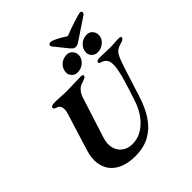

<svg xmlns="http://www.w3.org/2000/svg" viewBox="-255 -1155 1348 1348"><g transform="rotate(-45 419.0 -480.5)"><path d="M314.9 14Q250.5 14 202.9 -5.2Q155.2 -24.4 126.9 -60.1Q98.6 -95.8 92.5 -145.4Q86.4 -194.9 105 -255.1L192.5 -538Q201 -565.8 195.4 -588.8Q189.8 -611.9 166.8 -618.4Q141.5 -625.7 144.8 -640.4Q146.4 -647.2 156.1 -650.9Q165.9 -654.6 177 -654.6Q207.9 -654.6 241.2 -652.3Q274.5 -650 303.8 -650Q331.5 -650 371 -651.8Q410.5 -653.6 438.6 -653.6Q465.1 -653.6 460.8 -639.4Q457.3 -628.3 440.5 -623Q423.6 -617.8 405.8 -610.3Q388.1 -603.9 371.6 -585Q355 -566.2 343.9 -530.9L250.1 -237.2Q233 -183.7 245.1 -143.7Q257.1 -103.6 288.6 -82Q320 -60.4 360.8 -60.4Q415.8 -60.4 460.3 -88.4Q504.9 -116.3 537.3 -162Q569.7 -207.6 586.9 -261.6Q602 -305.4 613.7 -342.8Q625.4 -380.3 633.9 -408.1Q642.5 -436 646 -450.2Q661.1 -509.4 662.2 -542.1Q663.3 -574.8 654.4 -590.9Q645.6 -607 629.8 -615.4Q620 -620.7 606.6 -625.2Q593.2 -629.7 595.6 -639.2Q597.3 -646.8 606.4 -650.1Q615.5 -653.5 629.1 -653.5Q652.9 -653.5 669 -652.6Q685 -651.8 699.1 -651.3Q713.2 -650.8 730.3 -650.8Q748.6 -650.8 760.8 -651.7Q773.1 -652.6 785.5 -653.6Q797.9 -654.6 816.9 -654.6Q828.1 -654.6 834.2 -651.7Q840.3 -648.8 837.7 -640.4Q834.2 -626.7 803.8 -618.7Q780.4 -613.1 765.1 -603.1Q749.8 -593.2 739.3 -575.9Q728.7 -558.6 717.9 -529Q693.7 -459.2 673.4 -393.2Q653.1 -327.1 629.8 -256.5Q604.2 -176.2 563.6 -115.2Q522.9 -54.2 462.3 -20.1Q401.7 14 314.9 14ZM644.4 -688.5Q619.4 -688.5 602.4 -705.8Q585.3 -723.2 585.3 -744.3Q585.3 -779.6 611.8 -805.8Q638.4 -832 678.6 -832Q704.4 -832 720.6 -813.3Q736.7 -794.6 736.7 -770.1Q736.7 -748.6 723.9 -730Q711 -711.4 690.1 -700Q669.3 -688.5 644.4 -688.5ZM445.8 -688.5Q420.1 -688.5 403.4 -705.7Q386.8 -723 386.8 -744.5Q386.8 -780.4 413.5 -806.2Q440.3 -832 479.8 -832Q505 -832 521.2 -813.2Q537.3 -794.5 537.3 -770Q537.3 -738.3 510 -713.4Q482.7 -688.5 445.8 -688.5ZM562.9 -824.5Q550.2 -824.5 541.6 -831.5Q533.1 -838.5 521 -853.1L445.7 -946.5Q439.7 -954.5 441.3 -961.8Q443.8 -974.5 463.5 -974.5Q471.4 -974.5 491.3 -965.7Q511.3 -956.9 532.8 -944.7Q554.4 -932.6 566.8 -923.4Q572 -919.2 577.9 -919.4Q583.7 -919.6 591.6 -923.4Q605.7 -929.8 630 -938.4Q654.4 -947 680.5 -955.3Q706.5 -963.6 726.6 -969.3Q746.8 -975.1 753.4 -975.1Q769.2 -975.1 769.2 -962.6Q769.2 -952.5 758.1 -944.1L621.8 -853.1Q600.1 -838.1 588.4 -831.3Q576.6 -824.5 562.9 -824.5Z"/></g></svg>

Font: EB Garamond
Style: Italic
Weight: 400
Italic angle: -17.2°
Designer: Georg Duffner and Octavio Pardo
Foundry: Georg Duffner
Version: Version 1.001